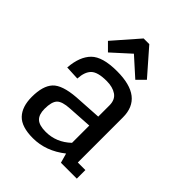

<svg xmlns="http://www.w3.org/2000/svg" viewBox="-234 -942 1077 1077"><g transform="rotate(45 304.0 -403.5)"><path d="M430 0H556V-68H496V-426Q496 -586 290 -586Q175 -586 129.5 -540.5Q84 -495 77 -403L161 -399Q164 -455 190.5 -480.5Q217 -506 287 -506Q335 -506 365 -485.5Q395 -465 395 -420V-331L232 -321Q127 -313 90 -273Q53 -233 53 -146Q53 -68 92 -27Q131 14 221 14Q324 14 414 -57ZM247 -62Q195 -62 173 -83Q151 -104 151 -149Q151 -205 171.5 -226.5Q192 -248 251 -251L395 -260V-123Q331 -62 247 -62ZM179 -624 287 -722 396 -624 442 -670 310 -821H265L133 -670Z"/></g></svg>

Font: Glegoo
Style: Bold
Weight: 700
Version: Version 2.0.1; ttfautohint (v0.9) -r 48 -G 60